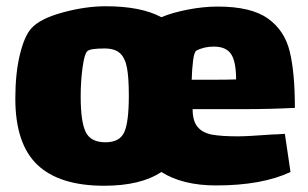

<svg xmlns="http://www.w3.org/2000/svg" viewBox="-20 -544 986 614"><path d="M852 -114Q863 -114 891 -116L909 6Q818 49 671 49Q564 49 496 6Q430 50 313 50Q170 50 99.5 -17Q29 -84 29 -229Q29 -309 43.5 -369Q58 -429 80 -453Q107 -484 180 -504Q253 -524 318 -524Q431 -524 496 -489Q532 -504 581.5 -513.5Q631 -523 676 -523Q783 -523 836.5 -485Q890 -447 906.5 -379.5Q923 -312 923 -199Q843 -195 765 -195H596Q596 -157 612 -138Q628 -119 658 -113.5Q688 -108 741 -108Q771 -108 852 -114ZM593 -289H655Q710 -289 735 -290Q735 -347 719 -371Q703 -395 664 -395Q632 -395 608 -382Q601 -378 597.5 -350.5Q594 -323 593 -289ZM392 -238Q392 -296 386 -327.5Q380 -359 363.5 -374Q347 -389 314 -389Q267 -389 259 -380Q250 -372 244 -328Q238 -284 238 -236Q238 -155 254 -122Q270 -89 317 -89Q363 -89 377.5 -121.5Q392 -154 392 -238Z"/></svg>

Font: Lalezar
Style: Bold
Weight: 700
Designer: Borna Izadpanah
Foundry: Borna Izadpanah
Version: Version 1.003;January 24, 2021;FontCreator 13.0.0.2683 64-bi